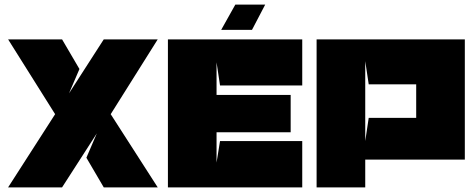

<svg xmlns="http://www.w3.org/2000/svg" viewBox="-20 -809 2056 829"><path d="M15 -639 218 -316 15 0H248L398 -233L353 -128L428 0H661L458 -316L661 -639H428L278 -406L323 -511L248 -639H15Z M935 -680H1068L1125 -789H996ZM930 -200H1285V0H705V-639H1285V-440H930L915 -540V-399H1235V-238H915V-107Z M1557 -545 1572 -445H1760H1777V-300H1760H1572L1557 -200ZM1557 -120H1987V-639H1347V0H1557Z"/></svg>

Font: Banana Brick
Style: Regular
Weight: 400
Designer: artmaker
Foundry: artmaker
Version: Version 4.000 2011 initial release